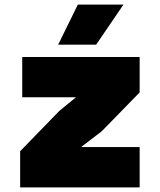

<svg xmlns="http://www.w3.org/2000/svg" viewBox="-20 -809 690 829"><path d="M67 0V-156L236 -330L308 -389H157H76V-563H583V-410L419 -242L330 -174H491H583V0ZM231 -616 316 -789H513L395 -616Z"/></svg>

Font: Azeret Mono Thin Black
Style: Regular
Weight: 900
Version: Version 1.002